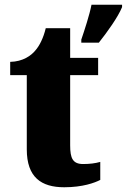

<svg xmlns="http://www.w3.org/2000/svg" viewBox="-20 -780 535 810"><path d="M323 -613V-600H397C432 -644 478 -708 495 -750V-760H366C358 -718 336 -651 323 -613ZM251 10C329 10 380 -9 403 -21V-97C383 -91 357 -88 331 -88C287 -88 276 -112 276 -167V-463H394V-536H276V-661H173C163 -619 146 -586 129 -567C112 -546 77 -520 23 -519V-463H93V-150C93 -32 154 10 251 10Z"/></svg>

Font: Noto Serif Georgian SemiCondensed Black
Style: Regular
Weight: 900
Width: 4
Designer: Monotype Design Team, Akaki Razmadze
Foundry: Google LLC
Version: Version 2.003